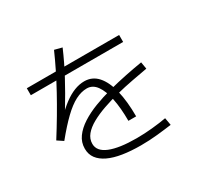

<svg xmlns="http://www.w3.org/2000/svg" viewBox="-172 -1028 1344 1288"><g transform="rotate(-30 500.0 -383.5)"><path d="M100 -621V-675H815V-621ZM641 -145H581Q581 -244 566 -317.5Q551 -391 521.5 -432Q492 -473 447 -473Q404 -473 358.5 -449.5Q313 -426 260 -375Q207 -324 141 -243L96 -273Q187 -417 259 -548.5Q331 -680 387 -807L445 -792Q405 -699 356.5 -608.5Q308 -518 254 -429.5Q200 -341 144 -253L112 -271Q214 -399 297 -461Q380 -523 456 -523Q518 -523 559 -477Q600 -431 620.5 -346Q641 -261 641 -145ZM803 -37 813 20Q763 27 700.5 33.5Q638 40 573 40Q495 40 432 30Q369 20 325 -1Q281 -22 257.5 -53.5Q234 -85 234 -129Q234 -178 262.5 -217.5Q291 -257 340 -288.5Q389 -320 451.5 -344Q514 -368 583 -386Q652 -404 721 -418Q790 -432 851 -442L860 -388Q804 -378 740 -366Q676 -354 612.5 -338Q549 -322 492 -302Q435 -282 390 -257Q345 -232 319.5 -201Q294 -170 294 -132Q294 -74 366 -45Q438 -16 571 -16Q632 -16 692.5 -22Q753 -28 803 -37Z"/></g></svg>

Font: Murecho Thin Light
Style: Regular
Weight: 300
Version: Version 1.010